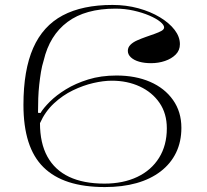

<svg xmlns="http://www.w3.org/2000/svg" viewBox="-20 -743 839 778"><path d="M436 -723Q491 -723 540.5 -709.5Q590 -696 628 -673Q666 -650 687.5 -622Q709 -594 709 -564Q709 -539 692 -522Q675 -505 648.5 -496Q622 -487 592 -487Q565 -487 544 -493Q523 -499 510.5 -510.5Q498 -522 498 -537Q498 -551 508.5 -561.5Q519 -572 536 -579.5Q553 -587 571.5 -593.5Q590 -600 607 -606Q624 -612 634.5 -618Q645 -624 645 -632Q645 -642 629 -655Q613 -668 585 -680Q557 -692 521.5 -700Q486 -708 448 -708Q326 -708 253.5 -654Q181 -600 157 -498Q150 -476 146 -451.5Q142 -427 139 -400Q136 -373 135 -344.5Q134 -316 134 -286L144 -285Q156 -305 182 -331Q208 -357 247 -381Q286 -405 337.5 -421Q389 -437 452 -437Q529 -437 588 -411.5Q647 -386 681 -338Q715 -290 715 -225Q715 -169 693.5 -124.5Q672 -80 631 -48.5Q590 -17 533 -1Q476 15 405 15Q321 15 259 -5Q197 -25 156 -65.5Q115 -106 95 -169Q75 -232 75 -318Q75 -459 114.5 -548.5Q154 -638 234 -680.5Q314 -723 436 -723ZM433 -416Q399 -416 358 -406.5Q317 -397 275.5 -377Q234 -357 198.5 -324Q163 -291 142 -244Q142 -163 172 -108.5Q202 -54 260 -26.5Q318 1 403 1Q479 1 536 -26Q593 -53 624.5 -103.5Q656 -154 656 -223Q656 -283 626.5 -326Q597 -369 546.5 -392.5Q496 -416 433 -416Z"/></svg>

Font: Kalnia SemiExpanded ExtraLight
Style: Regular
Weight: 250
Width: 6
Designer: Frida Medrano
Foundry: Frida Medrano
Version: Version 1.105